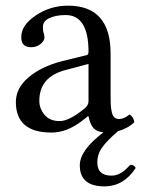

<svg xmlns="http://www.w3.org/2000/svg" viewBox="-20 -459 500 679"><path d="M460 134.8Q418 199.7 350.1 200.2Q262.2 200.2 262.2 126Q262.2 71.8 345.7 9.3Q319.3 5.9 308.6 -8.5Q297.9 -22.9 293 -47.9H291L271 -32.2Q216.8 9.8 162.1 9.8Q36.1 9.8 36.1 -98.1Q36.1 -147.9 81.5 -186Q127 -224.1 201.2 -243.2L287.1 -264.2Q293 -266.1 293 -275.9Q293 -405.8 211.9 -405.8Q178.7 -405.8 155.3 -395.3Q131.8 -384.8 131.8 -363.8Q131.8 -349.6 133.8 -344.2Q136.7 -338.4 137.2 -326.2Q137.2 -314.9 123.5 -303.5Q109.9 -292 89.8 -292Q54.7 -292 55.2 -328.1Q55.2 -370.1 106.7 -404.5Q158.2 -439 220.2 -439Q371.1 -439 371.1 -270V-123Q371.1 -102.1 371.6 -90.1Q372.1 -78.1 375 -64Q377.9 -49.8 384.5 -43.9Q391.1 -38.1 400.9 -38.1Q418.9 -38.1 438 -54.2Q452.1 -46.4 455.1 -26.9Q432.6 -4.9 397.5 4.9Q358.4 38.1 341.3 62.3Q324.2 86.4 324.2 115.2Q324.2 162.1 374 162.1Q388.2 162.1 400.1 156.5Q412.1 150.9 419.4 144.5Q426.8 138.2 440.9 124Q454.1 123.5 460 134.8ZM293 -232.9 213.9 -211.9Q118.7 -188 119.1 -102.1Q119.1 -75.2 137.5 -53Q155.8 -30.8 190.9 -30.8Q225.1 -30.8 278.8 -75.2Q293 -86.4 293 -101.1Z"/></svg>

Font: Linux Libertine
Style: Regular
Weight: 400
Designer: Philipp H. Poll
Foundry: Philipp H. Poll
Version: Version 5.3.0 ; ttfautohint (v0.9)